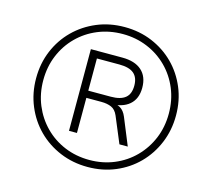

<svg xmlns="http://www.w3.org/2000/svg" viewBox="-104 -831 1023 956"><g transform="rotate(15 407.5 -352.5)"><path d="M425 8Q349 8 283 -19.5Q217 -47 168 -96Q119 -145 91.5 -211Q64 -277 64 -353Q64 -430 91.5 -495.5Q119 -561 168 -609.5Q217 -658 282.5 -685.5Q348 -713 425 -713Q502 -713 567.5 -685.5Q633 -658 681.5 -609.5Q730 -561 757.5 -495.5Q785 -430 785 -353Q785 -277 757.5 -211Q730 -145 681.5 -96Q633 -47 567.5 -19.5Q502 8 425 8ZM425 -28Q493 -28 552 -52.5Q611 -77 655 -121.5Q699 -166 723.5 -225Q748 -284 748 -353Q748 -422 723.5 -481Q699 -540 655 -584Q611 -628 552 -652.5Q493 -677 425 -677Q356 -677 297 -652.5Q238 -628 194 -584Q150 -540 125.5 -481Q101 -422 101 -353Q101 -284 125.5 -225Q150 -166 194 -121.5Q238 -77 297 -52.5Q356 -28 425 -28ZM290 -142V-563H452Q517 -563 552 -532Q587 -501 587 -443Q587 -386 551.5 -355.5Q516 -325 451 -325L454 -334Q483 -334 503.5 -322Q524 -310 536 -281L593 -142H550L494 -276Q482 -304 460.5 -313.5Q439 -323 408 -323H320L331 -332V-142ZM331 -360H447Q497 -360 521.5 -380Q546 -400 546 -443Q546 -485 522 -505.5Q498 -526 447 -526H331Z"/></g></svg>

Font: Nunito Sans 12pt ExtraLight 12pt ExtraLight
Style: Italic
Weight: 250
Italic angle: -9°
Version: Version 3.101;gftools[0.9.27]